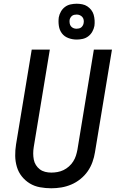

<svg xmlns="http://www.w3.org/2000/svg" viewBox="-20 -1001 640 1029"><path d="M255 8Q224 8 194 2.5Q164 -3 139.5 -18Q115 -33 97 -55.5Q79 -78 70.5 -106.5Q62 -135 61.5 -165.5Q61 -196 66 -227L150 -735H247L161 -214Q158 -196 158 -179Q158 -162 161 -146Q164 -130 172.5 -116.5Q181 -103 193.5 -93.5Q206 -84 222 -80Q238 -76 255 -76Q271 -76 288 -79Q305 -82 320.5 -89.5Q336 -97 349.5 -109Q363 -121 372.5 -136Q382 -151 387 -167Q392 -183 395 -199L483 -735H580L489 -185Q485 -159 475.5 -132.5Q466 -106 450 -83Q434 -60 411 -41.5Q388 -23 362 -12Q336 -1 309 3.5Q282 8 255 8ZM391 -789Q368 -789 346.5 -797Q325 -805 312 -822Q299 -839 295.5 -862Q292 -885 295 -908Q298 -924 306.5 -939Q315 -954 328.5 -964Q342 -974 358.5 -977.5Q375 -981 391 -981Q406 -981 421 -978Q436 -975 448 -967Q460 -959 469 -947.5Q478 -936 482 -922Q486 -908 487 -892.5Q488 -877 486 -862Q483 -846 474.5 -831Q466 -816 452.5 -806Q439 -796 423 -792.5Q407 -789 391 -789ZM390 -847Q396 -847 403 -848.5Q410 -850 415 -854Q420 -858 423.5 -864Q427 -870 428 -876Q430 -885 428.5 -894Q427 -903 421.5 -909.5Q416 -916 408 -919.5Q400 -923 391 -923Q384 -923 377.5 -921.5Q371 -920 366 -916Q361 -912 357.5 -906Q354 -900 353 -894Q352 -885 353.5 -876Q355 -867 360 -860.5Q365 -854 373 -850.5Q381 -847 390 -847Z"/></svg>

Font: Iosevka Aile Medium
Style: Italic
Weight: 500
Italic angle: -9°
Designer: Belleve Invis
Foundry: Belleve Invis
Version: Version 31.1.0; ttfautohint (v1.8.4)